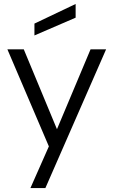

<svg xmlns="http://www.w3.org/2000/svg" viewBox="-20 -749 572 969"><path d="M226.6 -10.2 17.3 -500H100L267.5 -96.9L437 -500H515.5L209.1 200H133.6ZM153.8 -629.9 361.7 -728.9V-659.8L153.8 -570.1Z"/></svg>

Font: AF Albert Sans Medium
Style: Regular
Weight: 500
Designer: Andreas Rasmussen
Foundry: a.Foundry
Version: Version 1.300;Glyphs 3.2 (3231)